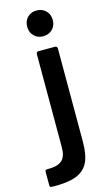

<svg xmlns="http://www.w3.org/2000/svg" viewBox="-190 -770 575 1022"><g transform="rotate(-15 98.0 -259.0)"><path d="M55 -652Q55 -683 74.5 -703Q94 -723 125 -723Q156 -723 176 -703Q196 -683 196 -652Q196 -621 176 -601Q156 -581 125 -581Q94 -581 74.5 -601Q55 -621 55 -652ZM-37 108Q19 109 43 87.5Q67 66 67 17V-499Q67 -504 70.5 -507.5Q74 -511 79 -511H171Q176 -511 179.5 -507.5Q183 -504 183 -499V16Q183 89 162.5 130Q142 171 94.5 189Q47 207 -38 205Q-50 205 -50 193V119Q-50 107 -37 108Z"/></g></svg>

Font: Barlow SemiBold
Style: Regular
Weight: 600
Designer: Jeremy Tribby
Foundry: Tribby Type
Version: Version 1.422